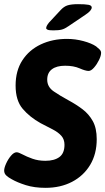

<svg xmlns="http://www.w3.org/2000/svg" viewBox="-24 -895 506 923"><path d="M195 8Q141 8 100 -5Q59 -18 33 -33Q16 -42 6 -51.5Q-4 -61 -4 -75Q-4 -88 5.5 -109Q15 -130 29 -146.5Q43 -163 56 -163Q65 -163 84.5 -152.5Q104 -142 132 -132Q160 -122 194 -122Q237 -122 261.5 -140Q286 -158 286 -199Q286 -225 271 -242Q256 -259 230 -272.5Q204 -286 171 -303Q119 -332 85 -372Q51 -412 51 -484Q51 -555 83.5 -605Q116 -655 172 -681.5Q228 -708 298 -708Q338 -708 377 -697.5Q416 -687 438 -672Q447 -665 454.5 -657.5Q462 -650 462 -641Q462 -627 452 -606.5Q442 -586 428 -570Q414 -554 402 -554Q387 -554 358.5 -566.5Q330 -579 289 -579Q248 -579 225.5 -562Q203 -545 203 -512Q203 -477 234.5 -455.5Q266 -434 305 -413Q342 -393 372.5 -370Q403 -347 422 -313Q441 -279 441 -226Q441 -155 409.5 -102.5Q378 -50 322.5 -21Q267 8 195 8ZM233 -749Q212 -749 205 -752Q198 -755 198 -760Q198 -770 212 -787L266 -845Q283 -864 301.5 -869.5Q320 -875 351 -875Q385 -875 401 -872Q417 -869 417 -859Q417 -852 409.5 -843Q402 -834 385 -823L305 -769Q288 -757 273.5 -753Q259 -749 233 -749Z"/></svg>

Font: Asap Semi Condensed Semi Condensed Regular
Style: Bold Italic
Weight: 700
Width: 4
Italic angle: -6°
Designer: Pablo Cosgaya
Foundry: Omnibus-Type
Version: Version 3.001; ttfautohint (v1.8.4.7-5d5b)